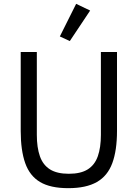

<svg xmlns="http://www.w3.org/2000/svg" viewBox="-20 -969 718 1001"><path d="M88 -698H172V-266Q172 -200 188 -154.5Q204 -109 240.5 -86Q277 -63 339 -63Q401 -63 437.5 -86Q474 -109 490 -154.5Q506 -200 506 -266V-698H590V-286Q590 -185 565.5 -118.5Q541 -52 485 -20Q429 12 336 12Q243 12 189 -20Q135 -52 111.5 -118.5Q88 -185 88 -286ZM450 -914 344 -755 292 -779 377 -949Z"/></svg>

Font: IBM Plex Sans
Style: Regular
Weight: 400
Designer: Mike Abbink, Paul van der Laan, Pieter van Rosmalen
Foundry: Bold Monday
Version: Version 3.201